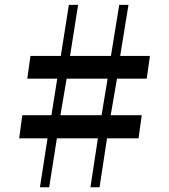

<svg xmlns="http://www.w3.org/2000/svg" viewBox="-20 -790 714 810"><path d="M180.5 -206.5H61L74 -304H197L221.5 -458H95L108.5 -554H236.5L270.5 -769.5H309.5L275.5 -554H448L483 -769.5H522L487 -554H612.5L599 -458H473.5L447 -304H578L564.5 -206.5H431.5L400 0H361.5L393 -206.5H220L187.5 0H148.5ZM408.5 -304 434 -458H261L235 -304Z"/></svg>

Font: Merriweather 120pt ExtraBold
Style: Regular
Weight: 800
Version: Version 2.100